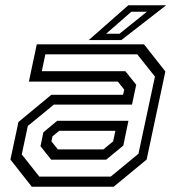

<svg xmlns="http://www.w3.org/2000/svg" viewBox="-20 -708 666 728"><path d="M100.5 0 19.5 -103 50 -245.5 174.5 -348.5H446.5L451 -368L427 -398.5H89.5L119.5 -540H526L607 -437L536 -103L411 0ZM174 -102.5 133.5 -153.5 144.5 -206.5 197 -250H467L447.5 -156L382.5 -102.5ZM129 -38.5H400L505 -125L567.5 -417.5L500.5 -502H152L138.5 -438H455.5L496.5 -386.5L480.5 -311.5H184.5L85.5 -230.5L62.5 -122.5ZM199.5 -141.5H372L409 -172L417.5 -212H204.5L179 -191L175 -172ZM316.5 -556 466.5 -688H610L440 -556ZM382.5 -580H433L537 -663.5H478Z"/></svg>

Font: Tourney
Style: Italic
Weight: 400
Italic angle: -12°
Version: Version 1.015